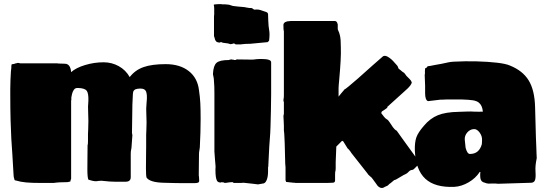

<svg xmlns="http://www.w3.org/2000/svg" viewBox="-20 -881 2661 934"><path d="M952 -164Q952 -159 950 -150Q948 -141 948 -130Q948 -112 947.5 -88Q947 -64 947 -39Q947 -29 947 -26Q947 -23 948 -21Q948 -16 948.5 -11Q949 -6 949 -2Q949 5 943.5 7.5Q938 10 922 10H873Q854 10 833 9.5Q812 9 774 8Q709 6 693 -17Q690 -26 690 -61Q690 -99 690.5 -122Q691 -145 691 -170V-189Q691 -212 691 -224.5Q691 -237 692 -249Q694 -287 692 -320.5Q690 -354 693 -381Q698 -425 688.5 -439.5Q679 -454 648 -449Q627 -446 626.5 -425Q626 -404 624 -372L622 -234L624 -224L620 -168Q620 -162 618 -153Q616 -144 616 -134V-19Q616 3 591 3Q558 3 540.5 3Q523 3 513 2Q503 1 492 0Q470 -3 460.5 -1Q451 1 441.5 0.5Q432 0 410 -7Q405 -17 405 -58Q405 -96 405.5 -123Q406 -150 406 -174Q408 -178 408 -194Q408 -217 408 -229Q408 -241 409 -251Q411 -294 409 -329Q407 -364 410 -392Q411 -428 401.5 -440Q392 -452 360 -453Q346 -454 339.5 -444.5Q333 -435 330.5 -424Q328 -413 327 -407V-393H326V-12Q326 -8 324 -7Q323 -6 323 0Q322 3 318 3Q315 3 315 3Q313 5 312 4.5Q311 4 309 5Q287 5 270 6Q253 7 241 9H180Q135 9 107.5 6.5Q80 4 57 -3Q50 -3 50 -9Q48 -16 47 -19.5Q46 -23 46 -30Q43 -88 40 -131.5Q37 -175 35 -207Q33 -241 31.5 -296Q30 -351 30 -419V-449L31 -493L33 -532L35 -550Q35 -563 36 -565Q36 -569 41 -569Q48 -569 57 -573Q59 -573 61 -573.5Q63 -574 66 -575Q74 -575 77 -573H239Q253 -573 257.5 -573Q262 -573 265 -572L296 -571Q323 -570 326 -530Q349 -551 393.5 -564.5Q438 -578 484 -578Q524 -578 558 -559Q592 -540 611 -506Q637 -540 678 -554.5Q719 -569 786 -569Q855 -569 898 -535.5Q941 -502 948 -442Q953 -409 954.5 -378Q956 -347 956 -304Q956 -271 955 -236.5Q954 -202 952 -164Z M1127 -665 1121 -668Q1121 -670 1119 -670Q1116 -670 1115 -669Q1114 -668 1111 -668L1102 -666L1095 -668Q1092 -668 1091 -669Q1090 -670 1087 -670L1064 -673L1057 -676H1052Q1052 -674 1050 -674Q1043 -674 1041 -675Q1040 -676 1036 -676Q1028 -681 1025 -692Q1024 -694 1024 -696.5Q1024 -699 1023 -700Q1022 -701 1022 -702.5Q1022 -704 1021 -705V-800Q1022 -804 1022 -812V-838Q1022 -851 1020 -856V-858Q1020 -859 1029 -860Q1038 -861 1046 -861Q1054 -861 1056.5 -861Q1059 -861 1060 -860H1074L1094 -858L1113 -852Q1120 -851 1139 -849Q1158 -847 1162 -847Q1167 -847 1181.5 -844Q1196 -841 1200 -842Q1205 -843 1210 -838.5Q1215 -834 1219 -834Q1237 -837 1256 -829Q1267 -825 1275 -822.5Q1283 -820 1284 -812L1285 -781Q1286 -752 1289.5 -733.5Q1293 -715 1289 -683L1282 -676L1197 -668Q1189 -668 1175.5 -667.5Q1162 -667 1159 -666Q1155 -665 1151 -665Q1147 -665 1142 -665ZM1235 16 1211 13 1165 8 1151 9H1116Q1115 5 1110 5L1096 6Q1089 7 1082.5 8Q1076 9 1073 9Q1071 7 1066 6H1061Q1061 5 1059 5L1056 6L1055 7Q1041 7 1036 -1Q1032 -8 1030 -20.5Q1028 -33 1028 -58Q1029 -65 1028.5 -74Q1028 -83 1026 -103L1023 -144V-427Q1023 -444 1022.5 -460Q1022 -476 1020 -499Q1019 -508 1017 -515Q1016 -516 1016 -522Q1018 -562 1033.5 -575.5Q1049 -589 1093 -589Q1093 -589 1099 -591Q1102 -592 1106 -592H1107Q1108 -592 1109 -591Q1118 -591 1120 -589H1124Q1128 -589 1131 -592L1206 -591Q1210 -591 1215 -591.5Q1220 -592 1227 -593Q1233 -594 1253 -594Q1299 -594 1299 -578V-424Q1299 -390 1298 -348Q1297 -306 1296 -269Q1295 -232 1293 -211L1290 -170Q1288 -136 1287 -111Q1286 -86 1285 -70Q1284 -69 1284 -65.5Q1284 -62 1284 -48Q1284 -21 1277 -4.5Q1270 12 1258 12Z M2008 -109Q2016 -99 2016 -91Q2016 -81 2010 -75Q2002 -68 1998 -63Q1994 -58 1988 -55Q1975 -54 1968.5 -46Q1962 -38 1951 -33Q1947 -32 1934 -24Q1921 -16 1909.5 -9.5Q1898 -3 1899 -6L1881 9Q1873 14 1869.5 18.5Q1866 23 1852 28Q1835 41 1817 23Q1816 21 1808.5 11Q1801 1 1793.5 -9.5Q1786 -20 1783 -21L1772 -31Q1767 -38 1767 -38L1689 -137Q1686 -143 1682 -147Q1679 -152 1676 -154.5Q1673 -157 1671 -159L1650 -193Q1646 -196 1644 -196L1616 -168L1613 -92V-63Q1613 -53 1612.5 -53Q1612 -53 1612 -50Q1611 -47 1610.5 -44Q1610 -41 1610 -30V-5Q1610 5 1605 6Q1602 9 1594 8Q1584 9 1571 9Q1558 9 1535 9H1427Q1414 9 1413 8H1408L1372 4L1369 -4V-67Q1368 -74 1367.5 -85Q1367 -96 1367 -105L1365 -183Q1364 -199 1363.5 -215.5Q1363 -232 1361 -247V-269Q1361 -283 1360 -293.5Q1359 -304 1359 -311V-319Q1361 -323 1361 -330Q1361 -337 1361 -359V-377Q1361 -383 1361 -384.5Q1361 -386 1360 -387Q1359 -388 1359 -392Q1359 -400 1360 -403Q1361 -405 1361 -422Q1361 -439 1361 -478.5Q1361 -518 1361 -586V-728Q1360 -733 1359.5 -737Q1359 -741 1359 -745V-754Q1356 -772 1377 -777Q1389 -779 1396 -779H1608Q1619 -779 1622 -765Q1623 -764 1623 -762.5Q1623 -761 1623 -754V-741Q1623 -736 1626.5 -730Q1630 -724 1634 -707Q1638 -690 1638 -650Q1639 -624 1637 -585.5Q1635 -547 1630 -492L1628 -470Q1627 -465 1627 -453Q1627 -441 1627 -411Q1632 -417 1639.5 -426.5Q1647 -436 1656 -446Q1658 -446 1677 -461.5Q1696 -477 1721 -499Q1764 -537 1791 -561.5Q1818 -586 1843 -607Q1850 -611 1858 -608.5Q1866 -606 1874 -600Q1884 -593 1892 -584.5Q1900 -576 1904 -571Q1914 -561 1915.5 -556.5Q1917 -552 1918 -549Q1919 -546 1927 -541Q1938 -531 1943 -528.5Q1948 -526 1957 -512Q1965 -503 1972 -497Q1979 -491 1983 -481V-480Q1983 -475 1975.5 -464.5Q1968 -454 1948 -437L1864 -361Q1864 -360 1864.5 -359.5Q1865 -359 1863 -356L1849 -346Q1847 -344 1841 -341Q1835 -338 1835 -330Q1841 -323 1847 -314.5Q1853 -306 1861 -301Q1868 -298 1875.5 -286Q1883 -274 1891.5 -262Q1900 -250 1910 -245Q1920 -231 1938.5 -205Q1957 -179 1976.5 -152.5Q1996 -126 2008 -109ZM1658 -449Q1660 -451 1658 -449Q1656 -447 1656 -446Q1655 -446 1658 -449Z M2190 28Q2096 32 2049 -11.5Q2002 -55 1998 -149Q1997 -189 2005.5 -213Q2014 -237 2042 -269Q2072 -305 2110 -320.5Q2148 -336 2212 -337Q2237 -338 2255.5 -338.5Q2274 -339 2284 -338Q2313 -337 2329 -338Q2326 -369 2309 -382Q2299 -390 2281 -393Q2263 -396 2229 -397H2149Q2139 -397 2138.5 -396.5Q2138 -396 2129 -396H2121L2062 -389Q2048 -394 2048 -428Q2048 -434 2048 -440.5Q2048 -447 2048 -463.5Q2048 -480 2046 -516Q2048 -523 2047 -534L2048 -549Q2052 -549 2054 -551L2059 -557Q2060 -559 2062 -559Q2066 -559 2073.5 -560.5Q2081 -562 2091 -564L2113 -568Q2121 -570 2125 -570Q2153 -576 2162.5 -578Q2172 -580 2187 -581Q2244 -584 2299 -582.5Q2354 -581 2397.5 -576Q2441 -571 2461 -562Q2523 -537 2552 -489.5Q2581 -442 2583 -359L2587 -213Q2588 -185 2589 -163.5Q2590 -142 2590 -134L2591 -112Q2587 -92 2585.5 -77.5Q2584 -63 2585 -46Q2587 -16 2582.5 -4.5Q2578 7 2565 8L2403 13Q2395 11 2365 12Q2354 13 2346 10.5Q2338 8 2330 5Q2316 -1 2316 -25V-37Q2316 -39 2317 -40V-43Q2315 -45 2314 -45Q2294 -14 2259.5 6Q2225 26 2190 28ZM2266 -132Q2311 -132 2324 -180L2325 -199Q2326 -219 2313 -236.5Q2300 -254 2285 -253Q2266 -252 2252.5 -236Q2239 -220 2241 -200L2245 -162Q2253 -132 2266 -132ZM2318 -41Q2318 -41 2318 -41Z"/></svg>

Font: Sigmar
Style: Regular
Weight: 400
Designer: Vernon Adams
Foundry: Vernon Adams
Version: Version 1.000; ttfautohint (v1.8.4.7-5d5b);gftools[0.9.24]